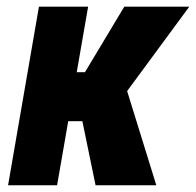

<svg xmlns="http://www.w3.org/2000/svg" viewBox="-20 -548 580 568"><path d="M240.7 -528.3 148.9 0H3.9L95.2 -528.3ZM540 -528.3 290.5 -189.5H161.1L168 -334.5H231.4L347.7 -528.3ZM262.7 0 216.8 -222.7 353 -288.6 442.4 0Z"/></svg>

Font: Roboto Condensed ExtraBold
Style: Italic
Weight: 800
Italic angle: -12°
Designer: Christian Robertson
Foundry: Google
Version: Version 3.008; 2023